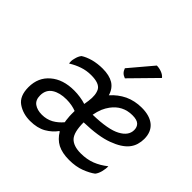

<svg xmlns="http://www.w3.org/2000/svg" viewBox="-186 -926 1132 1132"><g transform="rotate(45 380.5 -360.0)"><path d="M760.7 -381.8Q760.7 -439.5 724.6 -470.7Q687.5 -502 620.1 -502Q562.5 -502 513.7 -479.5Q465.8 -456.1 430.7 -416Q418 -460 383.8 -481.4Q349.6 -502 293.9 -502Q252.9 -502 214.8 -492.2Q176.8 -481.4 153.3 -465.8Q140.6 -450.2 134.8 -424.8Q127.9 -400.4 132.8 -382.8Q165 -403.3 200.2 -415Q234.4 -426.8 273.4 -426.8Q340.8 -426.8 359.4 -395.5Q377 -363.3 369.1 -308.6Q367.2 -297.9 364.3 -277.3Q343.8 -284.2 317.4 -288.1Q292 -292 266.6 -292Q173.8 -292 118.2 -244.1Q61.5 -196.3 61.5 -115.2Q61.5 -41 105.5 -10.7Q149.4 19.5 209 19.5Q268.6 19.5 309.6 -3.9Q349.6 -27.3 373 -60.5Q374 -60.5 377 -60.5Q401.4 -19.5 438.5 0Q476.6 19.5 534.2 19.5Q590.8 19.5 633.8 2.9Q675.8 -13.7 700.2 -32.2Q711.9 -45.9 718.8 -71.3Q725.6 -97.7 724.6 -118.2Q686.5 -87.9 646.5 -72.3Q605.5 -56.6 555.7 -56.6Q494.1 -56.6 465.8 -86.9Q438.5 -117.2 438.5 -198.2Q560.5 -201.2 629.9 -227.5Q699.2 -252.9 730.5 -291Q747.1 -311.5 753.9 -335Q760.7 -358.4 760.7 -381.8ZM232.4 -55.7Q193.4 -55.7 168.9 -73.2Q144.5 -90.8 144.5 -128.9Q144.5 -176.8 180.7 -200.2Q215.8 -222.7 271.5 -222.7Q293.9 -222.7 315.4 -218.8Q336.9 -214.8 353.5 -208Q353.5 -199.2 353.5 -181.6Q353.5 -165 355.5 -149.4Q356.4 -133.8 359.4 -120.1Q335 -90.8 303.7 -73.2Q271.5 -55.7 232.4 -55.7ZM444.3 -267.6Q450.2 -298.8 460 -323.2Q470.7 -347.7 484.4 -366.2Q507.8 -398.4 540 -415Q572.3 -431.6 612.3 -431.6Q651.4 -431.6 667 -416Q681.6 -401.4 681.6 -377Q681.6 -330.1 627 -300.8Q572.3 -270.5 444.3 -267.6ZM580.1 -710Q568.4 -724.6 547.9 -732.4Q527.3 -740.2 506.8 -740.2Q466.8 -692.4 384.8 -595.7Q390.6 -579.1 400.4 -569.3Q410.2 -559.6 426.8 -553.7Q477.5 -606.4 580.1 -710Z"/></g></svg>

Font: cl
Style: Italic
Weight: 400
Designer: Mitja Miklavcic
Version: Version 7.504; 2011; Build 1022